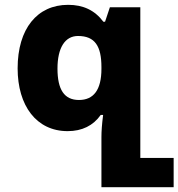

<svg xmlns="http://www.w3.org/2000/svg" viewBox="-20 -534 739 795"><path d="M400 241H699V120H561V-504H435L415 -444H408C372 -492 324 -514 262 -514C134 -514 53 -415 53 -251C53 -96 131 9 260 9C320 9 366 -14 397 -58H407C402 -19 400 9 400 34ZM307 -120C246 -120 218 -163 218 -250C218 -336 249 -385 303 -385C373 -385 400 -343 400 -256V-249C400 -161 367 -120 307 -120Z"/></svg>

Font: Noto Sans Armenian Extra
Style: Regular
Weight: 800
Designer: Monotype Design Team
Foundry: Monotype Imaging Inc.
Version: Version 1.901